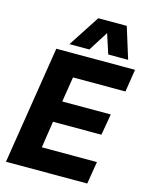

<svg xmlns="http://www.w3.org/2000/svg" viewBox="-135 -1016 858 1100"><g transform="rotate(15 294.0 -465.5)"><path d="M10 0 121 -700H588L567 -566H256L232 -417H520L498 -291H211L187 -133H514L492 0ZM187 -745 308 -931H477L535 -745H417L379 -862L305 -745Z"/></g></svg>

Font: Georama ExtraCondensed Thin
Style: Bold Italic
Weight: 700
Italic angle: -9°
Version: Version 1.001